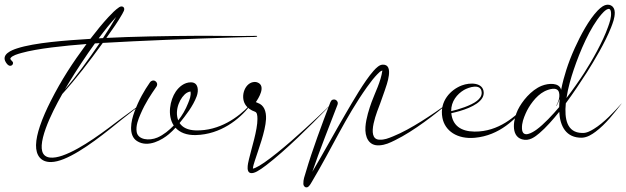

<svg xmlns="http://www.w3.org/2000/svg" viewBox="-165 -601 2723 835"><path d="M373.8 -553.9C380.2 -569.8 366.2 -578 353.4 -569.7C336.7 -558.5 321.4 -542.7 306.3 -526.5C282 -500.4 252.5 -464.2 228 -432C120.1 -425.2 -13.1 -415.8 -91 -390.5C-113.8 -383.1 -160.5 -365.1 -140.1 -330.9C-135.8 -323.8 -129.3 -314.8 -120.4 -314.8C-113.7 -314.8 -108.2 -320.3 -108.2 -327C-108.2 -335.7 -124.1 -341.4 -119.1 -348.5C-111.1 -359.7 -88.2 -366 -71.9 -370.6C-2.7 -390.1 115.3 -402.2 211.2 -409.6C149.6 -326.1 102.6 -254.4 55.5 -161.4C38 -126.9 20.7 -88.6 8.5 -52.1C-1.1 -23.3 -7.9 5.2 -8.3 29.9C-9 74.4 12.3 104.6 57.4 103.7C74.1 103.4 92.6 98.5 112 90.8C196.2 57.1 301.1 -30 366.4 -82.7C399.2 -109.2 434.1 -135.2 460.5 -155.4C460.7 -155.5 460.9 -155.8 460.9 -156.1C460.9 -156.6 460.4 -157 460 -157C459.8 -157 459.6 -157 459.5 -156.9C432.6 -136.4 396.9 -112 363.3 -86.6C298.3 -37.3 190.3 46.8 106.4 75.7C69.1 88.6 27.8 92 18.4 56.1C16.5 49.1 15.9 40.6 16.4 30.8C17.6 9.8 24.3 -15.7 34.2 -43.1C52.4 -93.5 80.3 -147 106 -192.4C166.3 -258.9 222.5 -332 282 -414.4C442.9 -423.9 674.2 -432.8 844 -437.8L913.1 -439.8C926.9 -440.2 953.4 -439.2 953.4 -442.9C953.4 -444.1 952.4 -445 951.2 -445C857.2 -443.3 789.1 -445.8 683 -445.2C563.6 -444.6 402.1 -441.7 297.6 -436.1C327.2 -477.8 347.2 -505.7 366.8 -540.2C369.8 -545.5 372.3 -550.2 373.8 -553.9ZM340.2 -527.3C326.6 -503 306.1 -470.3 282.9 -435.3C277.2 -435 270.8 -434.6 264.1 -434.2C290.5 -469.6 313.7 -499 340.2 -527.3ZM268.3 -413.5C216.6 -337.4 169.3 -272.3 117 -211.6C122.5 -221 127.8 -230 132.8 -238.2C132.8 -238.2 134.4 -240.9 134.4 -240.9C165.4 -292.3 209.7 -359.7 247.8 -412.2C255.1 -412.7 261.9 -413.1 268.3 -413.5Z M501.7 -250.9C496.8 -250.9 490.7 -247.7 487.9 -243.8C487.9 -243.8 487.1 -242.7 486.2 -241.4C462.4 -206.9 439.4 -168.1 419.7 -114.9C404.9 -75.2 391.8 -12.5 430.8 12.4C479.7 43.7 542.2 5.5 569.1 -17.3C579.9 -26.4 589.7 -36.1 598.3 -45.5C617 -24.7 646.3 -12.6 686.3 -13.6C794.4 -16.3 875.9 -81.9 921.5 -140C929.5 -150.2 933.4 -156.4 933.4 -156.7C933.4 -156.9 933.2 -157.1 933 -157.1C932.9 -157.1 932.8 -157 932.8 -156.9C932.8 -156.9 929.6 -152.8 919.3 -141.8C872.5 -92.3 790.2 -31 686.3 -33.9C652.3 -34.9 628.9 -46.1 616 -66C642.3 -98.4 674.4 -139.1 690.4 -182.3C699.9 -207.9 697.9 -243 665.1 -243C636.1 -243 613.4 -223 599.5 -202.8C574.4 -166.2 561.4 -98.9 590.6 -55.3C571.6 -35.5 546.6 -14.3 519.5 -2.8C483.8 12.4 435.5 7.1 429.5 -26.8C424.7 -54.1 436.9 -83.1 446 -104.5C467.6 -155 491.4 -189.4 515.4 -224.2C517.2 -226.6 518.5 -231 518.5 -234C518.5 -243.3 511 -250.9 501.7 -250.9ZM663.6 -202.9C666.4 -184.7 659.9 -169.7 653.1 -152.3C642.3 -124.5 626.6 -97.9 610.1 -77.5C592.2 -123.2 619.6 -181 648.3 -197.9C654.4 -201.5 659.5 -202.7 663.6 -202.9Z M942.9 -244.6C901 -244 879.3 -183.9 901.1 -147.4C910.3 -131.9 926.4 -121.2 943.8 -115.2C952.9 -112 954.5 -100.1 954.6 -83.8C954.9 -34.9 928.4 45.2 918 90.3C913.2 111.1 900.3 159.2 936.8 151C941.7 149.9 947.2 147.5 952.7 144.6C963.9 138.6 977.9 129 993.1 117.3C1079.6 50.8 1184.4 -53.6 1256.4 -127.9C1270 -141.9 1278.7 -151.2 1283.7 -156.6C1283.8 -156.6 1283.8 -156.7 1283.8 -156.8C1283.8 -157 1283.6 -157.2 1283.4 -157.2C1283.3 -157.2 1283.2 -157.1 1283.2 -157.1C1264.1 -136.6 1237.7 -111.9 1210.9 -86.7C1153 -32.4 1053.1 58.6 984.7 105.7C969 116.5 955.5 124.6 945.2 129C940.8 130.9 937.3 131.9 934.8 132.3C935.8 120.5 938.8 112.2 943.5 97.2C958.3 50.6 989.1 -28.8 991.9 -82.9C993.6 -117.9 982.5 -144.1 956.8 -153C953.5 -154.1 950.5 -155.5 947.7 -157C958.4 -172.2 994.3 -227.9 954.1 -242.7C950.3 -244.1 946.6 -244.6 943.1 -244.6C943.1 -244.6 943 -244.6 942.9 -244.6Z M1508.2 -207.1C1516.7 -231.9 1550.7 -322.1 1499.3 -319.8C1490.5 -319.5 1483.9 -315.3 1478.4 -311.1C1472.2 -306.4 1465.7 -300 1459.3 -292.7C1418.7 -246.8 1367.8 -157.2 1339.8 -109.5C1291.6 -27.3 1242.2 63.7 1193.3 146.2C1223.9 55.4 1270.5 -61.4 1303 -146C1303.6 -147.6 1304.1 -150.2 1304.1 -151.9C1304.1 -161 1296.7 -168.3 1287.7 -168.3C1275.8 -168.3 1273.2 -160 1268.9 -148.8C1237.6 -67.4 1191.9 55.1 1165.8 144.8C1159.4 166.6 1153.7 179.1 1154.3 198.7C1154.7 211 1167.5 220 1177.9 209.1C1184.2 202.6 1187.4 196.1 1193.3 186.2C1278.1 44 1336.3 -88.7 1430.8 -222C1446.5 -244.1 1462 -263.9 1475.5 -277.6C1483.3 -285.4 1489.2 -292.3 1497.9 -294.3C1491.5 -246.1 1465.7 -197.6 1451.2 -157.5C1440.9 -128.8 1427 -87.1 1424.3 -49.3C1421.2 -5.7 1438 34.1 1484.7 31.1C1511.2 29.4 1529.6 20.3 1552.7 9C1635.8 -31.7 1727.6 -104.3 1790.1 -156.2C1790.3 -156.4 1790.5 -156.5 1790.6 -156.7C1790.6 -156.7 1786.9 -154.1 1786.4 -153.8L1777.3 -147.3C1717.4 -105.1 1623.1 -39.7 1545 -8.2C1523.2 0.6 1507.2 7.6 1484.3 6.5C1422.9 3.4 1478.9 -124.7 1488.4 -151.1C1492.4 -162.4 1502.3 -189.8 1508.2 -207.1Z M1938.6 -199.1C1936.5 -242.5 1880.1 -243.5 1843.1 -229.4C1796.3 -211.5 1745 -161.8 1759 -88.6C1770 -31.3 1823.9 5.1 1899.8 -1.8C2006.8 -11.5 2079.3 -82.8 2128.5 -148.4C2129.6 -149.8 2132 -151.7 2132 -153.2C2132 -153.5 2131.8 -153.7 2131.5 -153.7C2130.4 -153.7 2128.5 -150.4 2127.5 -149.2C2078.8 -94.8 2003 -27.6 1898.6 -28.7C1838.2 -29.4 1802.9 -56.2 1797.7 -108.8C1841.4 -118.1 1911.4 -139 1932.5 -175.1C1937.1 -183 1939 -191.1 1938.6 -199.1ZM1852.5 -209.5C1872.8 -221.3 1927.7 -240.3 1929.8 -198.7C1930.6 -182.4 1920 -171 1909.4 -162.4C1884.6 -142.5 1829.8 -124.9 1797.2 -117.7C1796.4 -160.2 1823.4 -192.3 1852.5 -209.5Z M2508.6 -547.2C2508.3 -576.7 2481.8 -589.6 2456.5 -573.8C2449.1 -569.2 2441.6 -562.7 2434.1 -555C2395.7 -515 2359.7 -447.3 2335 -392.7C2317.9 -354.8 2307.5 -326.9 2297.7 -296.5C2289.8 -271.9 2281.4 -241.9 2275.3 -210.3C2267.7 -242.7 2220.7 -239.8 2190.9 -227.9C2144.1 -209.2 2104.5 -159.1 2087 -123.1C2068.9 -85.8 2053.5 -10.6 2105 4.9C2137 14.5 2162.4 -6.4 2181 -22C2208.2 -44.7 2241.5 -82.5 2267.1 -114.7C2270.4 -52.1 2296.9 -0.8 2366 -2.1C2389.6 -3.3 2409 -16.2 2425 -28C2468.6 -60.2 2508.2 -111.5 2537.9 -150C2537.9 -150.1 2538 -150.1 2538 -150.2C2538 -150.3 2537.8 -150.5 2537.7 -150.5C2537.6 -150.5 2537.5 -150.4 2537.5 -150.4C2507.7 -116.8 2461.2 -66.6 2417 -39.9C2402.8 -31.3 2385.1 -21.3 2366 -22.8C2300.7 -24.2 2289 -83.2 2295.7 -151.8C2326.6 -193.4 2364.2 -249.8 2387.2 -286C2419.4 -336.8 2467.3 -417.4 2492.1 -480.5C2500.2 -501.2 2508.9 -522.9 2508.6 -547.2ZM2451.2 -539.4C2459.2 -548.7 2489.3 -581.6 2492.3 -546.5C2494.1 -525.3 2486.5 -504 2479.8 -485.1C2456.3 -418.2 2408.9 -335.8 2375.4 -283.5C2357.8 -255.9 2325.1 -208.9 2298.6 -174.7C2305.5 -220 2318.1 -262.4 2330.2 -298.2C2357.1 -377.8 2400.4 -480.7 2451.2 -539.4ZM2202 -203.3C2218.9 -212.1 2259.8 -226.8 2266.3 -198.2C2271.6 -175.5 2260.8 -154.2 2254.5 -141.7C2254.5 -141.7 2254.5 -141.5 2254.5 -141.4C2254.5 -141.1 2254.8 -140.7 2255.1 -140.7C2255.3 -140.7 2255.6 -140.9 2255.7 -141.1C2255.7 -141.1 2256.7 -142.9 2257.6 -144.7C2262.5 -154.6 2263.9 -157.6 2269.3 -171C2267.9 -159.1 2267 -147.1 2266.8 -135.2C2238.8 -101.8 2199.6 -60.1 2168.8 -37.6C2152.3 -25.6 2106.8 3.5 2105 -42C2104 -66.8 2112.6 -87.9 2121 -107.5C2134.5 -138.9 2165.4 -184.5 2202 -203.3Z"/></svg>

Font: Sinatra
Style: Regular
Weight: 400
Designer: Fahmi
Version: Version 0.1